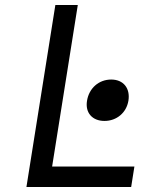

<svg xmlns="http://www.w3.org/2000/svg" viewBox="-20 -750 640 770"><path d="M86 0H506L519 -82H189L292 -730H202ZM399 -265C448 -265 487 -298 495 -346C503 -396 475 -431 426 -431C376 -431 337 -396 329 -346C321 -298 350 -265 399 -265Z"/></svg>

Font: JetBrains Mono
Style: Italic
Weight: 400
Italic angle: -9°
Monospace: yes
Designer: Philipp Nurullin, Konstantin Bulenkov
Foundry: JetBrains
Version: Version 2.305